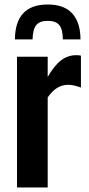

<svg xmlns="http://www.w3.org/2000/svg" viewBox="-20 -829 393 849"><path d="M45.9 -654.8Q47.4 -809.1 190.9 -809.1Q264.6 -809.1 300.3 -768.6Q335.9 -728 335.9 -654.8H257.8Q257.8 -698.7 242.4 -717.8Q227.1 -736.8 190.9 -736.8Q155.3 -736.8 140.1 -717.8Q125 -698.7 124 -654.8ZM55.2 0V-578.1H190.9V-488.8Q220.2 -539.6 250.2 -562.3Q280.3 -585 316.9 -585Q330.1 -585 337.9 -583V-441.9Q304.2 -454.1 282.2 -454.1Q228 -454.1 190.9 -397.9V0Z"/></svg>

Font: Oswald Medium
Style: Regular
Weight: 500
Designer: Vernon Adams
Foundry: Vernon Adams
Version: Version 4.103